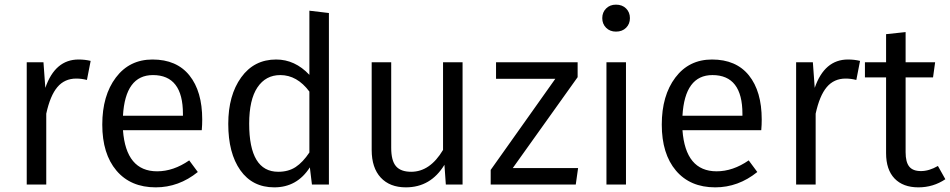

<svg xmlns="http://www.w3.org/2000/svg" viewBox="-20 -794 4087 826"><path d="M318 -538Q346 -538 370 -532L354 -450Q331 -456 308 -456Q258 -456 227 -419.5Q196 -383 179 -305V0H95V-526H167L175 -416Q217 -538 318 -538Z M850 -280Q850 -256 848 -234H509Q522 -57 656 -57Q726 -57 794 -104L831 -54Q749 12 650 12Q542 12 481 -60Q420 -132 420 -258Q420 -383 478.5 -460.5Q537 -538 636 -538Q740 -538 795 -469.5Q850 -401 850 -280ZM767 -296V-304Q767 -471 638 -471Q519 -471 509 -296Z M1311 -748 1395 -738V0H1322L1313 -74Q1258 12 1160 12Q1066 12 1014 -61.5Q962 -135 962 -261Q962 -384 1017.5 -461Q1073 -538 1168 -538Q1249 -538 1311 -472ZM1177 -55Q1221 -55 1252 -75.5Q1283 -96 1311 -138V-400Q1258 -471 1186 -471Q1123 -471 1087.5 -418Q1052 -365 1052 -262Q1052 -55 1177 -55Z M1970 -526V0H1898L1892 -85Q1833 12 1726 12Q1657 12 1618 -30Q1579 -72 1579 -149V-526H1663V-158Q1663 -103 1683.5 -79Q1704 -55 1749 -55Q1830 -55 1886 -149V-526Z M2465 -526V-462L2186 -71H2467L2457 0H2091V-63L2369 -455H2114V-526Z M2630 -774Q2657 -774 2673.5 -757.5Q2690 -741 2690 -716Q2690 -691 2673.5 -674.5Q2657 -658 2630 -658Q2604 -658 2587.5 -674.5Q2571 -691 2571 -716Q2571 -741 2587.5 -757.5Q2604 -774 2630 -774ZM2673 -526V0H2589V-526Z M3257 -280Q3257 -256 3255 -234H2916Q2929 -57 3063 -57Q3133 -57 3201 -104L3238 -54Q3156 12 3057 12Q2949 12 2888 -60Q2827 -132 2827 -258Q2827 -383 2885.5 -460.5Q2944 -538 3043 -538Q3147 -538 3202 -469.5Q3257 -401 3257 -280ZM3174 -296V-304Q3174 -471 3045 -471Q2926 -471 2916 -296Z M3628 -538Q3656 -538 3680 -532L3664 -450Q3641 -456 3618 -456Q3568 -456 3537 -419.5Q3506 -383 3489 -305V0H3405V-526H3477L3485 -416Q3527 -538 3628 -538Z M4015 -80 4047 -23Q3995 12 3931 12Q3865 12 3828.5 -26Q3792 -64 3792 -135V-461H3701V-526H3792V-647L3876 -656V-526H4003L3994 -461H3876V-139Q3876 -97 3891.5 -77.5Q3907 -58 3942 -58Q3977 -58 4015 -80Z"/></svg>

Font: FiraGO Book
Style: Regular
Weight: 350
Designer: bBox Type
Foundry: bBox Type GmbH
Version: Version 1.001;PS 001.001;hotconv 1.0.88;makeotf.lib2.5.64775